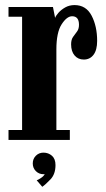

<svg xmlns="http://www.w3.org/2000/svg" viewBox="-20 -551 417 756"><path d="M13.5 0V-39H67V-485H13.5V-523.5H188.5L197 -480.5Q199.5 -488.5 210 -500.5Q220.5 -512.5 236.8 -521.8Q253 -531 273.5 -531Q319 -531 340.8 -489.2Q362.5 -447.5 362.5 -390Q362.5 -354 348.2 -335.2Q334 -316.5 310 -316.5Q287.5 -316.5 273.8 -332.5Q260 -348.5 260 -376.5Q260 -395 267.8 -405.8Q275.5 -416.5 283.2 -426.8Q291 -437 291 -453.5Q291 -487 264 -487Q243 -487 222.5 -455Q202 -423 202 -356.5V-39H255V0ZM146.5 184.5 124.5 159Q129.5 157.5 141 150Q152.5 142.5 156 134.5Q155 135 151 135Q133.5 135 121.2 122.8Q109 110.5 109 92.5Q109 74.5 121.2 62.2Q133.5 50 151 50Q170.5 50 184.5 62.2Q198.5 74.5 198.5 99Q198.5 134.5 179 155Q159.5 175.5 146.5 184.5Z"/></svg>

Font: Imbue 10pt ExtraBold
Style: Regular
Weight: 800
Designer: Tyler Finck
Foundry: Etcetera Type Company
Version: Version 1.102; ttfautohint (v1.8.3)